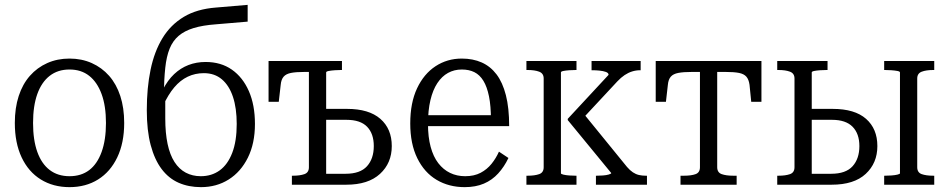

<svg xmlns="http://www.w3.org/2000/svg" viewBox="-20 -760 3899 790"><path d="M491 -254Q491 -172 462.5 -112.5Q434 -53 383.5 -21.5Q333 10 266 10Q199 10 148 -21.5Q97 -53 69 -112.5Q41 -172 41 -254Q41 -316 57 -365Q73 -414 103 -448Q133 -482 174.5 -500.5Q216 -519 266 -519Q316 -519 357.5 -500.5Q399 -482 429 -448Q459 -414 475 -365Q491 -316 491 -254ZM116 -254Q116 -184 133.5 -135Q151 -86 184.5 -60.5Q218 -35 266 -35Q314 -35 347 -60Q380 -85 398 -134.5Q416 -184 416 -254Q416 -324 398 -373Q380 -422 347 -448Q314 -474 266 -474Q218 -474 184.5 -448Q151 -422 133.5 -373Q116 -324 116 -254Z M869 -729 999 -740V-671L869 -660Q814 -656 776.5 -644.5Q739 -633 715 -612.5Q691 -592 678 -560Q665 -528 660 -481Q655 -434 654 -370H660Q660 -350 660 -334Q660 -318 660 -303.5Q660 -289 660 -273Q660 -213 669.5 -168Q679 -123 698 -93.5Q717 -64 744.5 -49.5Q772 -35 806 -35Q851 -35 884 -59Q917 -83 935.5 -131Q954 -179 954 -250Q954 -315 938.5 -361.5Q923 -408 893 -433.5Q863 -459 819 -459Q783 -459 752.5 -444.5Q722 -430 697 -400.5Q672 -371 651 -325L650 -391Q670 -430 696.5 -455Q723 -480 755.5 -492.5Q788 -505 826 -505Q889 -505 934 -473.5Q979 -442 1004 -385Q1029 -328 1029 -250Q1029 -170 1000 -111.5Q971 -53 921 -21.5Q871 10 807 10Q756 10 715 -8Q674 -26 645 -64.5Q616 -103 600 -163Q584 -223 584 -307Q584 -398 599.5 -473Q615 -548 648.5 -603Q682 -658 736 -690.5Q790 -723 869 -729Z M1322 -45H1402Q1462 -45 1490 -76Q1518 -107 1518 -159Q1518 -210 1490.5 -238.5Q1463 -267 1405 -267H1298V-312H1408Q1498 -312 1545 -271Q1592 -230 1592 -159Q1592 -89 1543.5 -44.5Q1495 0 1405 0H1181V-37H1185Q1214 -37 1232.5 -43.5Q1251 -50 1251 -72V-509H1387V-472H1383Q1372 -472 1357.5 -471Q1343 -470 1332.5 -468Q1322 -466 1322 -462ZM1294 -464H1233Q1198 -464 1177.5 -460Q1157 -456 1147 -444.5Q1137 -433 1135 -411L1127 -341H1085V-509H1294Z M1741 -250Q1741 -196 1752 -155.5Q1763 -115 1783.5 -88.5Q1804 -62 1832 -48.5Q1860 -35 1894 -35Q1931 -35 1957.5 -49Q1984 -63 2002.5 -86Q2021 -109 2033 -136L2072 -110Q2055 -74 2030 -46.5Q2005 -19 1971 -4.5Q1937 10 1892 10Q1827 10 1776.5 -20Q1726 -50 1697 -109Q1668 -168 1668 -252Q1668 -337 1696 -396.5Q1724 -456 1772 -487.5Q1820 -519 1880 -519Q1926 -519 1962 -503Q1998 -487 2023 -454Q2048 -421 2061.5 -368.5Q2075 -316 2075 -241H1724V-286H2022L2000 -267Q2000 -324 1992 -363.5Q1984 -403 1969 -427.5Q1954 -452 1932 -463Q1910 -474 1880 -474Q1849 -474 1823.5 -460Q1798 -446 1779.5 -418Q1761 -390 1751 -348Q1741 -306 1741 -250Z M2217 -72V-437Q2217 -458 2198.5 -465Q2180 -472 2151 -472H2146V-509H2352V-472H2349Q2337 -472 2322.5 -471Q2308 -470 2298 -468Q2288 -466 2288 -462V-47Q2288 -44 2298 -41.5Q2308 -39 2322.5 -38Q2337 -37 2349 -37H2352V0H2146V-37H2151Q2180 -37 2198.5 -43.5Q2217 -50 2217 -72ZM2642 0H2432V-37H2435Q2446 -37 2460.5 -38Q2475 -39 2485 -42Q2495 -45 2495 -48L2316 -266V-271L2484 -452Q2484 -460 2473 -464Q2462 -468 2446.5 -469.5Q2431 -471 2418 -471H2414V-509H2616V-471H2614Q2597 -471 2581 -466Q2565 -461 2550 -451Q2535 -441 2520 -425L2371 -265L2376 -299L2560 -73Q2572 -59 2584 -51Q2596 -43 2609 -40Q2622 -37 2637 -37H2642Z M2895 -464V-509H3113V-341H3071L3064 -411Q3061 -433 3051 -444.5Q3041 -456 3020.5 -460Q3000 -464 2965 -464ZM2896 -464H2827Q2792 -464 2771 -460Q2750 -456 2740 -444.5Q2730 -433 2728 -411L2720 -341H2678V-509H2896ZM2931 -72Q2931 -50 2949.5 -43.5Q2968 -37 2997 -37H3011V0H2780V-37H2794Q2824 -37 2842 -43.5Q2860 -50 2860 -72V-509H2931Z M3683 -47V-462Q3683 -466 3672.5 -468Q3662 -470 3647.5 -471Q3633 -472 3621 -472H3618V-509H3824V-472H3820Q3791 -472 3772.5 -465Q3754 -458 3754 -437V-72Q3754 -50 3772.5 -43.5Q3791 -37 3820 -37H3824V0H3618V-37H3621Q3633 -37 3647.5 -38Q3662 -39 3672.5 -41.5Q3683 -44 3683 -47ZM3320 -45H3400Q3460 -45 3488 -76Q3516 -107 3516 -159Q3516 -210 3488 -238.5Q3460 -267 3403 -267H3295V-312H3406Q3497 -312 3543.5 -271Q3590 -230 3590 -159Q3590 -89 3542 -44.5Q3494 0 3402 0H3178V-37H3183Q3212 -37 3230.5 -43.5Q3249 -50 3249 -72V-437Q3249 -458 3230.5 -465Q3212 -472 3183 -472H3178V-509H3385V-472H3381Q3369 -472 3354.5 -471Q3340 -470 3330 -468Q3320 -466 3320 -462Z"/></svg>

Font: Roboto Serif 28pt Condensed Light
Style: Regular
Weight: 300
Width: 3
Designer: Greg Gazdowicz
Foundry: Commercial Type
Version: Version 1.008